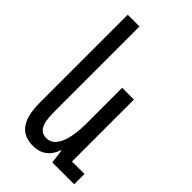

<svg xmlns="http://www.w3.org/2000/svg" viewBox="-233 -837 925 925"><g transform="rotate(45 229.0 -375.0)"><path d="M185 10C239 10 277 -18 295 -71H298L307 0H456V-70H371V-492H291V-252C291 -131 260 -62 205 -62C162 -62 141 -92 141 -176V-760H61V-162C61 -37 106 10 185 10Z"/></g></svg>

Font: Noto Sans Armenian ExtraCondensed
Style: Regular
Weight: 400
Width: 2
Designer: Monotype Design Team
Foundry: Monotype Imaging Inc.
Version: Version 2.008